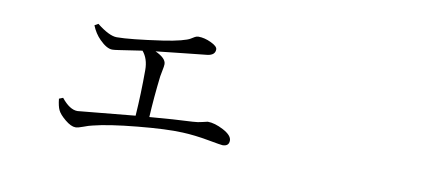

<svg xmlns="http://www.w3.org/2000/svg" viewBox="-47 -602 1595 710"><g transform="rotate(10 750.0 -247.5)"><path d="M263.7 -426.8 277.3 -434.6Q324.2 -397.5 352.5 -397.5Q401.4 -397.5 522.5 -415Q562.5 -420.9 588.4 -427.7Q614.3 -434.6 622.6 -439.9Q630.9 -445.3 637.2 -448.7Q643.6 -452.1 650.4 -452.1Q672.9 -452.1 697.8 -440.4Q722.7 -428.7 722.7 -417Q722.7 -395.5 694.3 -391.6Q678.7 -389.6 606.4 -382.3Q534.2 -375 502.9 -371.1Q543.9 -352.5 543.9 -330.1Q543.9 -322.3 540.5 -306.6Q537.1 -291 536.1 -283.2Q526.4 -201.2 522.5 -127.9Q614.3 -135.7 683.6 -138.7Q703.1 -139.6 719.7 -144Q736.3 -148.4 738.3 -148.4Q764.6 -148.4 797.9 -130.9Q831.1 -113.3 831.1 -93.8Q831.1 -72.3 806.6 -72.3Q801.8 -72.3 751 -81.5Q700.2 -90.8 654.3 -92.8Q592.8 -95.7 485.8 -85.4Q378.9 -75.2 321.3 -60.5Q307.6 -57.6 288.6 -50.3Q269.5 -43 259.8 -43Q243.2 -43 220.7 -61.5Q198.2 -80.1 191.4 -94.7Q184.6 -108.4 181.6 -136.7L196.3 -142.6Q227.5 -103.5 256.8 -103.5Q260.7 -103.5 471.7 -124Q477.5 -207 477.5 -295.9Q477.5 -338.9 455.1 -365.2Q435.5 -362.3 409.7 -358.4Q383.8 -354.5 367.7 -352.1Q351.6 -349.6 343.8 -349.6Q323.2 -349.6 295.9 -377Q275.4 -397.5 263.7 -426.8Z"/></g></svg>

Font: Bpmf Zihi Serif Light
Style: Light
Weight: 300
Foundry: But Ko
Version: Version 1.320